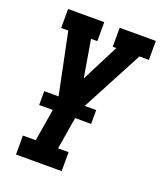

<svg xmlns="http://www.w3.org/2000/svg" viewBox="-136 -619 772 913"><g transform="rotate(20 250.0 -162.5)"><path d="M54 205V109H119L154 -103L86 -434H50V-530H233V-434H201L233 -245L329 -434H311V-530H494V-434H446L265 -92L232 109H285V205ZM340 -54H77V-124H340Z"/></g></svg>

Font: Iosevka Slab Oblique
Style: Bold
Weight: 700
Italic angle: -9°
Monospace: yes
Designer: Belleve Invis
Foundry: Belleve Invis
Version: Version 11.1.1; ttfautohint (v1.8.3)